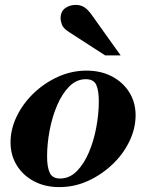

<svg xmlns="http://www.w3.org/2000/svg" viewBox="-20 -750 596 783"><path d="M222 13Q163 13 118.2 -11.1Q73.3 -35.1 48.2 -76.1Q23 -117 23 -169.5Q23 -223 48 -275Q73 -327 116.5 -369Q160 -411 215.8 -436.5Q271.7 -462 333 -462Q392 -462 437.2 -438Q482.3 -414 507.7 -373Q533 -332 533 -279.8Q533 -226.5 508 -174.2Q483 -122 439 -80Q395 -38 339.5 -12.5Q284 13 222 13ZM225 -22Q263.3 -22 292.8 -51.5Q322.2 -81 342.3 -128.1Q362.4 -175.2 372.7 -230.6Q383 -286 383 -337Q383 -381 372.5 -404Q362 -427 330 -427Q292 -427 262.7 -397.5Q233.4 -368.1 213.1 -320.8Q192.8 -273.6 182.4 -218.2Q172 -162.8 172 -112Q172 -68.2 183 -45.1Q194 -22 225 -22ZM409 -524 262 -619Q238 -634 232.5 -649.5Q227 -665 227 -674Q227 -703 245.5 -716.5Q264 -730 289 -730Q308 -730 323 -721Q338 -712 355 -688L472 -524Z"/></svg>

Font: Libre Bodoni
Style: Italic
Weight: 400
Italic angle: -13°
Designer: Pablo Impallari, Rodrigo Fuenzalida
Foundry: Impallari Type
Version: Version 2.005;gftools[0.9.23]